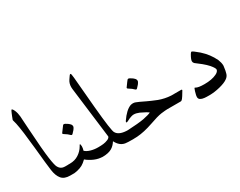

<svg xmlns="http://www.w3.org/2000/svg" viewBox="-90 -1194 2046 1637"><g transform="rotate(-30 933.0 -375.0)"><path d="M39.6 -658.2Q39.6 -658.2 43 -667Q45.9 -675.3 50.5 -686.8Q55.2 -698.2 60.1 -710Q64.9 -721.7 69.1 -729.7Q73.2 -737.8 74.7 -737.8Q84 -737.8 95.7 -710.9Q107.4 -683.6 110.4 -648.4Q110.8 -642.1 113.5 -598.1Q116.2 -554.2 118.7 -517.1Q131.8 -305.7 143.6 -222.7Q155.3 -139.6 167.5 -122.1Q186 -88.9 226.1 -88.9H271V0H226.1Q169.9 0 143.3 -31.7Q116.7 -63.5 108.4 -123Q100.6 -177.2 83.3 -355.5Q65.9 -533.7 49.3 -612.8L40 -648.4Q38.1 -653.3 39.6 -658.2Z M457.5 -344.2Q447.8 -322.8 421.4 -297.9Q416.5 -293 412.1 -293Q407.7 -293 401.4 -299.3Q387.2 -314.9 357.4 -333Q347.2 -337.9 347.2 -344.2Q347.2 -346.2 347.7 -347.2Q384.3 -398.4 390.1 -404.3Q392.6 -406.2 397.5 -407.2Q407.7 -407.2 430.7 -391.1Q436.5 -386.7 437.7 -385.7Q439 -384.8 444.6 -379.6Q450.2 -374.5 452.4 -371.6Q454.6 -368.7 456.8 -363.5Q459 -358.4 459 -353.5Q459 -347.7 457.5 -344.2ZM430.7 -126.5Q447.8 -109.4 481.4 -99.4Q515.1 -89.4 551.8 -89.4V0Q508.3 0 468 -17.3Q427.7 -34.7 397 -60.5Q371.6 -35.6 349.9 -23.7Q328.1 -11.7 295.4 -4.4Q275.9 0 255.9 0V-89.4H275.9Q324.7 -89.4 362.1 -113.8Q399.4 -138.2 420.4 -174.8Q424.8 -183.6 427.7 -187.5Q433.6 -192.4 435.5 -184.6Q437.5 -176.8 437.5 -166Q437.5 -149.4 430.7 -126.5Z M850.6 0Q787.1 0 770 -3.4Q718.3 -12.2 688.5 -71.3Q666.5 -35.6 635 -18.3Q603.5 -1 551.3 0H540.5V-89.4H558.1Q583.5 -89.4 606 -92Q628.4 -94.7 649.4 -103.5Q670.4 -112.3 674.3 -126.5L611.8 -630.9Q610.8 -637.2 610.8 -648.9Q610.8 -685.1 629.9 -712.9Q653.3 -749.5 658.7 -749.5H659.2Q659.7 -750 661.1 -750Q668.5 -750 671.9 -705.1Q675.8 -654.3 698.2 -403.3Q721.2 -151.4 736.3 -133.3Q761.2 -89.4 850.6 -89.4Z M886.2 -1.5 838.9 0V-89.4H844.2Q952.6 -94.7 1006.8 -104.5Q1062 -115.7 1083 -126.5Q1067.4 -140.6 1007.8 -168.5Q978.5 -180.7 955.1 -180.7Q943.4 -180.7 928.7 -175.8Q912.6 -171.4 885.3 -156.7Q876.5 -152.3 871.1 -152.3Q866.2 -152.3 866.2 -156.2Q866.2 -160.2 870.6 -167.5Q923.3 -244.6 973.6 -263.2Q982.4 -265.6 984.9 -265.6Q987.3 -266.6 997.1 -266.6Q1010.7 -266.6 1022.5 -261.7Q1044.4 -253.9 1106 -223.6Q1138.2 -208 1196.3 -184.6Q1253.4 -163.6 1313.5 -160.2H1413.1Q1418.5 -158.7 1418.5 -154.8Q1418.5 -153.8 1417.5 -150.9Q1386.7 -98.6 1377.9 -88.9Q1368.2 -76.2 1357.9 -76.2H1224.6Q1210.4 -76.2 1165 -70.8Q1123.5 -64.9 1045.9 -37.1Q957 -6.3 886.2 -1.5ZM1127.4 -405.3Q1117.7 -383.8 1091.3 -358.9Q1086.4 -354 1082 -354Q1077.6 -354 1071.3 -360.4Q1057.1 -376 1027.3 -394Q1017.1 -398.9 1017.1 -405.3Q1017.1 -407.2 1017.6 -408.2Q1054.2 -459.5 1060.1 -465.3Q1062.5 -467.3 1067.4 -468.3Q1077.6 -468.3 1100.6 -452.1Q1106.4 -447.8 1107.7 -446.8Q1108.9 -445.8 1114.5 -440.7Q1120.1 -435.5 1122.3 -432.6Q1124.5 -429.7 1126.7 -424.6Q1128.9 -419.4 1128.9 -414.6Q1128.9 -408.7 1127.4 -405.3Z M1598.6 0.5H1591.3Q1578.1 0.5 1569.6 0.2Q1561 0 1548.6 -1.2Q1536.1 -2.4 1528.1 -5.1Q1520 -7.8 1512.2 -12Q1504.4 -16.1 1500.5 -23.2Q1496.6 -30.3 1496.6 -40Q1496.6 -48.8 1498.5 -57.1Q1508.3 -98.1 1516.6 -115.2Q1518.1 -118.2 1520.5 -118.2Q1521.5 -118.2 1525.4 -116.2Q1546.4 -102.5 1608.4 -102.5Q1681.6 -102.5 1727.1 -124.5Q1756.8 -138.2 1759.8 -158.7Q1759.8 -167 1752.4 -179.2Q1746.6 -189.9 1729 -210.9Q1709.5 -232.9 1677.7 -259.3L1621.6 -302.7Q1611.8 -312.5 1611.8 -325.2Q1611.8 -343.3 1635.3 -383.3Q1644 -397 1647.9 -397.9L1648.4 -398.4Q1648.9 -398.4 1649.4 -398.4Q1660.2 -398.4 1713.9 -352.1Q1777.8 -294.9 1813 -220.7Q1825.7 -189 1826.7 -162.1L1825.7 -151.4Q1820.8 -107.9 1812.7 -84Q1804.7 -60.1 1782.7 -45.9Q1757.3 -27.3 1702.4 -13.4Q1647.5 0.5 1598.6 0.5Z"/></g></svg>

Font: Noon
Style: Regular
Weight: 400
Designer: Mohammad Saleh Souzanchi
Foundry: Farsi Font Store
Version: Version 0.09